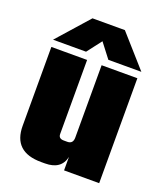

<svg xmlns="http://www.w3.org/2000/svg" viewBox="-128 -770 739 858"><g transform="rotate(20 242.0 -341.0)"><path d="M274 -499H444V0H277V-64Q263 0 186 0H168Q35 0 35 -124V-499H205V-147Q205 -125 230 -125H247Q274 -125 274 -155ZM241 -601 188 -532H31L164 -682H318L451 -532H294Z"/></g></svg>

Font: Teko
Style: Bold
Weight: 700
Designer: Manushi Parikh, Jonny Pinhorn
Foundry: Indian Type Foundry
Version: Version 1.106;PS 1.0;hotconv 1.0.78;makeotf.lib2.5.61930; tt